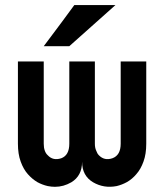

<svg xmlns="http://www.w3.org/2000/svg" viewBox="-20 -720 640 748"><path d="M49.8 -480.5Q49.8 -373 49.8 -160.2Q49.8 -120.1 60.5 -90.8Q71.3 -60.5 88.9 -41Q105.5 -22.5 125 -10.7Q144.5 0 166 4.9Q180.7 7.8 194.3 7.8Q227.5 7.8 257.8 -9.8Q299.8 -35.2 299.8 -89.8Q299.8 -35.2 342.8 -9.8Q384.8 14.6 434.6 4.9Q455.1 0 474.6 -10.7Q495.1 -22.5 510.7 -41Q528.3 -60.5 539.1 -90.8Q549.8 -120.1 549.8 -160.2Q549.8 -266.6 549.8 -480.5Q516.6 -480.5 450.2 -480.5Q450.2 -373 450.2 -160.2Q450.2 -115.2 418 -103.5Q386.7 -92.8 365.2 -115.2Q358.4 -122.1 354.5 -133.8Q349.6 -144.5 349.6 -160.2Q349.6 -266.6 349.6 -480.5Q316.4 -480.5 250 -480.5Q250 -373 250 -160.2Q250 -115.2 218.8 -103.5Q186.5 -92.8 166 -115.2Q158.2 -122.1 154.3 -133.8Q150.4 -144.5 150.4 -160.2Q150.4 -266.6 150.4 -480.5Q116.2 -480.5 49.8 -480.5ZM150.4 -540Q183.6 -540 250 -540Q309.6 -593.8 429.7 -700.2Q377 -700.2 269.5 -700.2Q230.5 -646.5 150.4 -540Z"/></svg>

Font: Alibu-Mazigh Belqasem 1
Style: Bold
Weight: 400
Designer: Mazigh Mubarik Belqasem
Version: Version 1.0